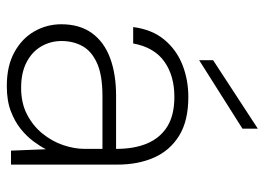

<svg xmlns="http://www.w3.org/2000/svg" viewBox="-124 -622 759 550"><g transform="rotate(90 255.0 -347.5)"><path d="M227 12Q169 12 129.5 -10Q90 -32 70 -67.5Q50 -103 50 -144Q50 -197 75.5 -232Q101 -267 147 -284Q193 -301 254 -301H407Q407 -354 391 -391Q375 -428 342.5 -448Q310 -468 258 -468Q197 -468 156.5 -439Q116 -410 105 -350H58Q65 -404 94 -439Q123 -474 166 -491Q209 -508 258 -508Q327 -508 369.5 -481.5Q412 -455 432 -409.5Q452 -364 452 -305V0H412L408 -100Q400 -84 385.5 -64.5Q371 -45 350 -28Q329 -11 299 0.5Q269 12 227 12ZM232 -29Q276 -29 308.5 -46Q341 -63 363 -90Q385 -117 396 -149Q407 -181 407 -212V-262H256Q196 -262 161.5 -246.5Q127 -231 112.5 -204.5Q98 -178 98 -145Q98 -113 113.5 -86.5Q129 -60 159 -44.5Q189 -29 232 -29ZM153 -539V-579L349 -707V-663Z"/></g></svg>

Font: DM Sans 24pt ExtraLight
Style: Regular
Weight: 250
Designer: Colophon Foundry, Jonny Pinhorn
Foundry: Colophon Foundry
Version: Version 4.004;gftools[0.9.30]